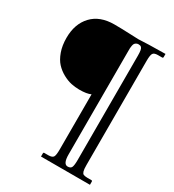

<svg xmlns="http://www.w3.org/2000/svg" viewBox="-207 -765 1016 1118"><g transform="rotate(30 301.0 -206.0)"><path d="M498 144Q498 172.4 501.7 185.1Q505.4 197.8 512.9 201.7Q520.5 205.6 538.1 206.1H566.9Q573.2 206.1 573.2 212.9V233.9H244.1V212.9Q244.1 206.1 250 206.1H278.8Q303.7 205.6 310.8 193.8Q317.9 182.1 317.9 143.1V-227.1Q292.5 -214.8 241.2 -214.8Q213.9 -214.8 186.8 -220.7Q159.7 -226.6 130.1 -242.7Q100.6 -258.8 78.1 -283Q55.7 -307.1 41.3 -347.4Q26.9 -387.7 26.9 -439Q26.9 -533.2 80.1 -589.6Q133.3 -646 230 -646Q273.4 -646 329.6 -643.6Q385.7 -641.1 393.1 -641.1L461.9 -644L573.2 -646V-625Q573.2 -618.2 566.9 -618.2H538.1Q512.2 -618.2 505.1 -605.5Q498 -592.8 498 -556.2ZM407.2 207Q427.2 207 433.1 193.4Q439 179.7 439 145V-556.2Q439 -577.1 437 -589.8Q435.1 -602.5 430.4 -607.9Q425.8 -613.3 421.9 -614.5Q418 -615.7 410.2 -616.2Q400.9 -616.2 394.3 -612.3Q387.7 -608.4 384.5 -603.3Q381.3 -598.1 379.4 -588.6Q377.4 -579.1 377.2 -572Q377 -564.9 377 -553.2V143.1Q377 207 407.2 207Z"/></g></svg>

Font: Linux Libertine G
Style: Bold
Weight: 700
Designer: Philipp H. Poll
Foundry: Philipp H. Poll
Version: Version 5.0.3